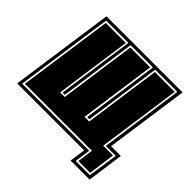

<svg xmlns="http://www.w3.org/2000/svg" viewBox="-197 -774 1040 1040"><g transform="rotate(45 323.5 -254.0)"><path d="M473 91 486 0H-27L58 -599H641L573 -119H648L619 91ZM494 73H603L628 -100H552L619 -581H449L387 -139H370L432 -581H261L199 -139H182L244 -581H73L-7 -18H507ZM505 63 517 -28H4L81 -571H234L172 -130H207L269 -571H421L359 -130H395L457 -571H609L541 -91H616L595 63Z"/></g></svg>

Font: Alumni Sans Collegiate One SC
Style: Italic
Weight: 400
Italic angle: -8°
Designer: Robert E. Leuschke
Foundry: Robert E. Leuschke
Version: Version 1.100